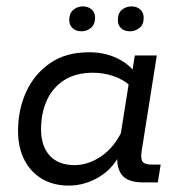

<svg xmlns="http://www.w3.org/2000/svg" viewBox="-20 -570 562 600"><path d="M194.7 10Q147.3 10 111.6 -10.9Q75.9 -31.8 56.2 -70.4Q36.4 -108.9 36.4 -160.7Q36.4 -227.6 61.9 -283.1Q87.3 -338.7 136.6 -372.7Q185.8 -406.7 258.1 -406.7Q303.8 -406.7 340.7 -390.4Q377.6 -374.1 400.1 -346.2L392 -338.7L401.3 -396.7H470L423.1 -100.7Q418.7 -74.2 425.5 -64.9Q432.3 -55.6 454 -55.6H482.1L473.2 0H426.4Q377.6 0 359.6 -25.1Q341.6 -50.2 348.2 -92.1L352 -116L360.1 -99Q337 -45.9 291.4 -18Q245.8 10 194.7 10ZM212.8 -54Q255.8 -54 296.7 -81.8Q337.5 -109.6 363 -164.2L355 -136.6L384.3 -321.3L385.3 -303.2Q366.1 -321.1 335.2 -331.9Q304.2 -342.7 270.7 -342.7Q216.6 -342.7 180.4 -319.4Q144.2 -296 126.2 -256Q108.3 -216.1 108.3 -165.8Q108.3 -113.1 135.6 -83.5Q163 -54 212.8 -54ZM234.6 -472.2Q217.8 -472.2 207.1 -481.8Q196.4 -491.5 196.4 -508.1Q196.4 -528.2 209 -539.1Q221.7 -550 239 -550Q255.5 -550 266.3 -540.5Q277.1 -531.1 277.1 -514.5Q277.1 -494.3 264.5 -483.2Q251.9 -472.2 234.6 -472.2ZM386.5 -472.2Q369.7 -472.2 359 -481.3Q348.3 -490.5 348.3 -507.1Q348.3 -529.2 361.1 -539.6Q374 -550 390.9 -550Q407.4 -550 418.2 -540.5Q429 -531.1 429 -513.5Q429 -493.3 415.9 -482.7Q402.8 -472.2 386.5 -472.2Z"/></svg>

Font: Rokkitt SemiBold
Style: Italic
Weight: 600
Italic angle: -9°
Designer: Vernon Adams
Foundry: Vernon Adams
Version: Version 3.103